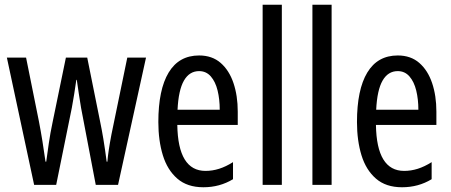

<svg xmlns="http://www.w3.org/2000/svg" viewBox="-20 -780 1901 810"><path d="M322 -325Q317 -354 312.5 -384.5Q308 -415 304 -443H302Q298 -414 293 -383Q288 -352 283 -325L217 0H124L9 -537H90L144 -269Q152 -228 159 -184.5Q166 -141 172 -98H175Q180 -134 186 -176Q192 -218 202 -265L258 -537H348L403 -264Q409 -236 416 -194Q423 -152 430 -98H433Q436 -138 450 -212L517 -537H596L478 0H384Z M820 -546Q875 -546 911 -514.5Q947 -483 965 -429.5Q983 -376 983 -309V-253H728Q731 -59 847 -59Q876 -59 904.5 -68Q933 -77 963 -96V-24Q907 10 838 10Q770 10 728 -26.5Q686 -63 667 -125Q648 -187 648 -265Q648 -402 691.5 -474Q735 -546 820 -546ZM820 -480Q779 -480 756 -440Q733 -400 729 -317H907Q907 -361 898 -398Q889 -435 869.5 -457.5Q850 -480 820 -480Z M1169 0H1088V-760H1169Z M1379 0H1298V-760H1379Z M1658 -546Q1713 -546 1749 -514.5Q1785 -483 1803 -429.5Q1821 -376 1821 -309V-253H1566Q1569 -59 1685 -59Q1714 -59 1742.5 -68Q1771 -77 1801 -96V-24Q1745 10 1676 10Q1608 10 1566 -26.5Q1524 -63 1505 -125Q1486 -187 1486 -265Q1486 -402 1529.5 -474Q1573 -546 1658 -546ZM1658 -480Q1617 -480 1594 -440Q1571 -400 1567 -317H1745Q1745 -361 1736 -398Q1727 -435 1707.5 -457.5Q1688 -480 1658 -480Z"/></svg>

Font: Noto Sans Thai ExtCond
Style: Regular
Weight: 400
Width: 2
Designer: Monotype Design Team
Foundry: Monotype Imaging Inc.
Version: Version 2.002; ttfautohint (v1.8.4.7-5d5b)